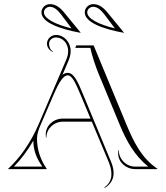

<svg xmlns="http://www.w3.org/2000/svg" viewBox="-20 -820 805 931"><path d="M537 -682.3C456.2 -701.8 403 -730.9 403 -760C403 -775 416.3 -787 432 -787C454 -787 470.7 -769.4 486.7 -749.4ZM370 -661 371 -662 293 -757C273 -782 251 -800 222 -800C200 -800 181 -782 181 -760C181 -711 271 -679 370 -661ZM580 -661 581 -662 503 -757C483 -782 461 -800 432 -800C410 -800 391 -782 391 -760C391 -711 481 -679 580 -661ZM327 -682.3C246.2 -701.8 193 -730.9 193 -760C193 -775 206.3 -787 222 -787C244 -787 260.7 -769.4 276.7 -749.4ZM434 -600H350L345 -588H418C427.3 -546.7 441 -504 459 -460L560.4 -215.4C594.2 -133.8 631.8 -66.9 698.8 -12H636C592 -12 556 -48 556 -92H554C553 -86 553 -81 553 -76C553 -34 590 0 636 0H743V-2C667 -53 628.9 -129.8 591.5 -220ZM141.6 -138.2C141.6 -90.8 157.5 -51.1 185.5 -12H47.4C81.9 -47.5 113.6 -89 141.6 -138.2ZM20 0H206L207 -1C176 -45 159.4 -95.5 159.4 -147.4C159.4 -171.3 167.7 -193 177.2 -215.1L240 -361C267.8 -425.5 288.4 -454.7 308.3 -454.7C328.3 -454.7 344.2 -423.7 370.8 -360L418.9 -245H285C239 -245 201.9 -211 201.9 -169C201.9 -164 201.9 -159 202.9 -153H204.9C204.9 -195.5 241 -230 285 -230H425.1L504 -42C513.5 -19.4 520.3 0.8 520.3 25C520.3 51.4 508.2 74.1 486 88L488 91C514.6 75.4 530.9 50.1 530.9 20.1C530.9 -3.1 524.4 -22.5 515 -44L381.9 -364.6C356.6 -425.2 338.4 -466.7 308.3 -466.7C299.1 -466.7 290.8 -463.4 282.9 -457.1L312 -525.3C319.1 -541.9 322.6 -557.9 322.6 -572.4C322.6 -615.4 290.9 -650.4 251.8 -650.4C227.5 -650.4 207.8 -631.5 207.8 -608.3C207.8 -590.7 218.8 -576.1 235.7 -568L236.7 -570C223.8 -578.2 217.8 -592.3 217.8 -608.3C217.8 -624.9 233 -638.4 251.8 -638.4C284.3 -638.4 310.6 -608.8 310.6 -572.4C310.6 -559.8 307.6 -545.3 301 -530L168 -219C128.3 -126.3 76 -54 19 -1Z"/></svg>

Font: SortefaxS01
Style: Medium
Weight: 500
Designer: gluk
Foundry: gluk
Version: Version 0.261